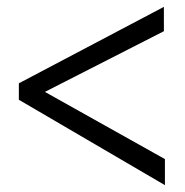

<svg xmlns="http://www.w3.org/2000/svg" viewBox="-20 -587 540 560"><path d="M458 -496 111 -319 461 -123V-47L35 -296V-344L458 -567Z"/></svg>

Font: Inconsolata
Style: Regular
Weight: 400
Designer: Raph Levien, Kirill Tkachev
Foundry: Cyreal
Version: Version 1.013